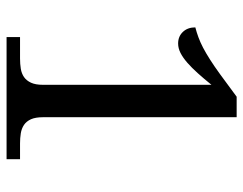

<svg xmlns="http://www.w3.org/2000/svg" viewBox="-100 -658 758 599"><g transform="rotate(90 279.5 -359.0)"><path d="M96.2 0V-42H163.1Q180.2 -42 195.1 -44.4Q210 -46.9 220.9 -54.4Q231.9 -62 238.5 -76.2Q245.1 -90.3 245.1 -113.8V-639.2Q226.1 -615.7 209 -596.7Q191.9 -577.6 176.3 -564Q160.6 -550.3 145.8 -542.7Q130.9 -535.2 116.2 -535.2Q94.2 -535.2 80.1 -550Q65.9 -564.9 65.9 -588.9Q81.1 -592.8 96.4 -598.4Q111.8 -604 129.2 -613Q146.5 -622.1 166.7 -635Q187 -647.9 211.9 -666L282.2 -717.8H346.2V-113.8Q346.2 -90.3 352.5 -76.2Q358.9 -62 370.1 -54.4Q381.3 -46.9 396.2 -44.4Q411.1 -42 428.2 -42H477.1V0Z"/></g></svg>

Font: Noto Serif
Style: Regular
Weight: 400
Designer: Monotype Design team
Foundry: Monotype Imaging Inc.
Version: Version 1.02